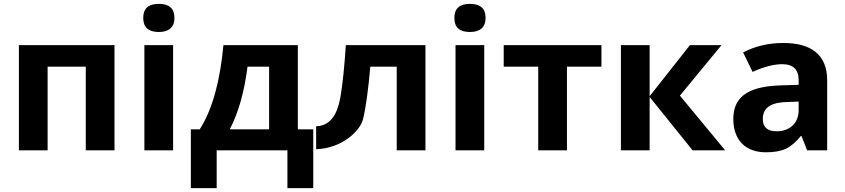

<svg xmlns="http://www.w3.org/2000/svg" viewBox="-20 -780 4386 996"><path d="M574 -546H78V0H227V-434H425V0H574Z M885 -687C885 -736 858 -760 804 -760C750 -760 723 -736 723 -687C723 -638 750 -614 804 -614C855 -614 885 -638 885 -687ZM878 0V-546H729V0Z M1376 -109H1172C1220 -202 1248 -310 1264 -434H1376ZM1016 -109H970V196H1104V0H1471V196H1605V-109H1525V-546H1139C1123 -373 1086 -218 1016 -109Z M1620 -125C1715 -127 1738 -227 1748 -289C1758 -351 1767 -437 1774 -546H2187V0H2038V-434H1901C1890 -312 1878 -221 1863 -161C1848 -101 1754 -10 1620 -6Z M2499 -687C2499 -736 2472 -760 2418 -760C2364 -760 2337 -736 2337 -687C2337 -638 2364 -614 2418 -614C2469 -614 2499 -638 2499 -687ZM2492 0V-546H2343V0Z M3100 -546H2593V-434H2772V0H2921V-434H3100Z M3559 -546 3350 -281V-546H3201V0H3350V-277L3573 0H3742L3507 -284L3723 -546Z M4044 -557C3967 -557 3898 -541 3835 -508L3884 -407C3943 -434 3995 -447 4038 -447C4095 -447 4123 -419 4123 -364V-340L4028 -337C3888 -332 3784 -295 3784 -163C3784 -55 3846 10 3953 10C3996 10 4030 4 4056 -8C4082 -20 4109 -43 4134 -74H4138L4167 0H4271V-364C4271 -500 4183 -557 4044 -557ZM4009 -99C3961 -99 3937 -120 3937 -162C3937 -230 3992 -249 4065 -251L4123 -253V-208C4123 -141 4076 -99 4009 -99Z"/></svg>

Font: Passageway
Style: Regular
Weight: 700
Foundry: Ascender Corporation
Version: Version 1.11